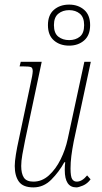

<svg xmlns="http://www.w3.org/2000/svg" viewBox="-20 -804 444 833"><path d="M311 9Q261 9 261 -66Q261 -86 263 -100H259Q236 -58 202.5 -24.5Q169 9 125 9Q80 9 62 -16Q44 -41 44 -84Q44 -103 49 -134Q54 -165 61 -196L110 -428Q117 -459 119.5 -474Q122 -489 122 -495Q122 -509 115 -512.5Q108 -516 79 -516H65L70 -536H161L89 -196Q82 -162 77 -133.5Q72 -105 72 -84Q72 -51 83.5 -33.5Q95 -16 125 -16Q162 -16 192 -43Q222 -70 243 -112.5Q264 -155 274 -202L346 -536H374L300 -191Q293 -155 289.5 -127Q286 -99 286 -73Q286 -38 293 -27Q300 -16 313 -16Q336 -16 358 -43L373 -26Q359 -7 340 1Q321 9 311 9ZM280 -606Q240 -606 214 -628.5Q188 -651 188 -695Q188 -739 214 -761.5Q240 -784 280 -784Q319 -784 345 -761.5Q371 -739 371 -695Q371 -651 345 -628.5Q319 -606 280 -606ZM280 -630Q308 -630 326.5 -645Q345 -660 345 -695Q345 -729 326.5 -744.5Q308 -760 280 -760Q252 -760 233 -744.5Q214 -729 214 -695Q214 -660 233 -645Q252 -630 280 -630Z"/></svg>

Font: Noto Serif ExtraCondensed Thin
Style: Italic
Weight: 100
Width: 2
Italic angle: -12°
Designer: Monotype Design Team
Foundry: Monotype Imaging Inc.
Version: Version 2.013